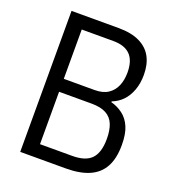

<svg xmlns="http://www.w3.org/2000/svg" viewBox="-127 -782 787 878"><g transform="rotate(20 266.5 -343.0)"><path d="M71 0V-686H300Q363 -686 403.5 -666Q444 -646 463 -610Q482 -574 482 -524Q482 -482 469.5 -448.5Q457 -415 435.5 -393Q414 -371 385 -360V-356Q416 -348 442 -328.5Q468 -309 482.5 -275.5Q497 -242 497 -188Q497 -123 474.5 -81.5Q452 -40 406.5 -20Q361 0 292 0ZM144 -64H301Q366 -64 394.5 -94.5Q423 -125 423 -191Q423 -233 411.5 -261.5Q400 -290 373.5 -304.5Q347 -319 302 -319H144ZM144 -382H294Q334 -382 359 -398.5Q384 -415 396 -443.5Q408 -472 408 -508Q408 -566 380.5 -594Q353 -622 298 -622H144Z"/></g></svg>

Font: Archivo Condensed Light
Style: Regular
Weight: 300
Width: 3
Designer: Hector Gatti
Foundry: Omnibus-Type
Version: Version 2.001